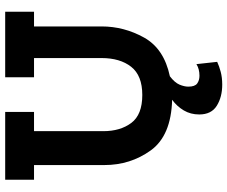

<svg xmlns="http://www.w3.org/2000/svg" viewBox="-90 -600 898 759"><g transform="rotate(-90 359.5 -221.0)"><path d="M692 -536H634V-269Q634 -180 590 -101Q546 -22 437 1Q412 20 404 39Q396 58 396 74Q396 100 408.5 109Q421 118 439 118Q466 118 485 106L494 188Q477 196 454.5 202Q432 208 404 208Q355 208 320.5 186.5Q286 165 286 117Q286 83 302 56Q318 29 344 10Q202 6 144 -74.5Q86 -155 86 -258V-536H28V-650H296V-536H220V-262Q220 -195 252.5 -151.5Q285 -108 363 -108Q440 -108 474.5 -152Q509 -196 509 -269V-536H433V-650H692Z"/></g></svg>

Font: Zilla Slab Bold
Style: Bold
Weight: 700
Designer: Typotheque.com
Foundry: Typotheque type foundry
Version: Version 1.1; 2017; ttfautohint (v1.6)